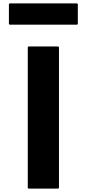

<svg xmlns="http://www.w3.org/2000/svg" viewBox="-20 -1093 506 1120"><path d="M320 -822H146L142 -818V3L146 7H320L324 3V-818ZM32 -1069V-953L36 -949H430L434 -953V-1069L430 -1073H36Z"/></svg>

Font: Hussar Woodtype
Style: Bd
Weight: 900
Foundry: Cannot Into Space Fonts
Version: Version 1.07